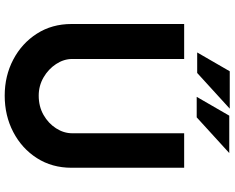

<svg xmlns="http://www.w3.org/2000/svg" viewBox="-108 -856 973 796"><g transform="rotate(90 378.0 -458.5)"><path d="M225 -272Q225 -237 246 -205Q267 -173 301.5 -153Q336 -133 377 -133Q422 -133 457 -153Q492 -173 512.5 -205Q533 -237 533 -272V-736H676V-269Q676 -188 636 -125.5Q596 -63 528 -27.5Q460 8 377 8Q295 8 227.5 -27.5Q160 -63 120 -125.5Q80 -188 80 -269V-736H225ZM431 -925 283 -790H198L276 -925ZM615 -923 467 -788H382L460 -923Z"/></g></svg>

Font: Josefin Sans Thin
Style: Bold
Weight: 700
Version: Version 2.000